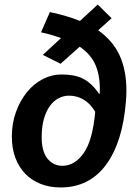

<svg xmlns="http://www.w3.org/2000/svg" viewBox="-20 -808 611 843"><path d="M168 -567 248 -641Q228 -648 206.5 -654.5Q185 -661 160 -666L199 -755Q236 -747 269 -737.5Q302 -728 331 -716L409 -788L470 -728L411 -675Q476 -629 505.5 -564Q535 -499 535 -411Q535 -400 534.5 -388Q534 -376 533 -364Q526 -274 504 -204Q482 -134 446 -85Q410 -36 360 -10.5Q310 15 246 15Q198 15 158.5 -0.5Q119 -16 91 -45Q63 -74 47.5 -115Q32 -156 32 -208Q32 -266 50 -316Q68 -366 98 -403Q128 -440 167.5 -460.5Q207 -481 249 -481Q277 -481 300 -477Q323 -473 342.5 -463.5Q362 -454 380 -437.5Q398 -421 415 -396L418 -398Q421 -469 401 -518.5Q381 -568 330 -603L246 -528ZM254 -80Q308 -80 347.5 -136Q387 -192 398 -317Q377 -353 347.5 -370.5Q318 -388 283 -388Q259 -388 237 -376.5Q215 -365 198.5 -342Q182 -319 172.5 -285Q163 -251 163 -206Q163 -143 188.5 -111.5Q214 -80 254 -80Z"/></svg>

Font: Xgbmvzvtohvqztyvzapvmeyoton
Style: Regular
Weight: 500
Italic angle: -8°
Designer: Carrois Corporate & Edenspiekermann
Foundry: Carrois Corporate GbR & Edenspiekermann AG
Version: Version 2.001